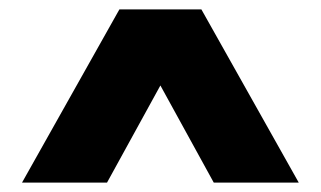

<svg xmlns="http://www.w3.org/2000/svg" viewBox="-20 -760 685 410"><path d="M27 -370 235 -740H410L618 -370H436.5L322.5 -577.5L208.5 -370Z"/></svg>

Font: Encode Sans XBd
Style: Regular
Weight: 800
Designer: Multiple Designers
Foundry: Impallari Type
Version: Version 3.002; ttfautohint (v1.8.3) -l 8 -r 50 -G 200 -x 14 